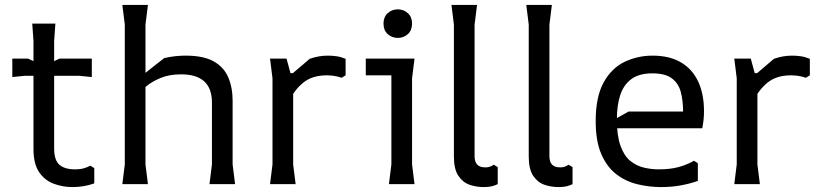

<svg xmlns="http://www.w3.org/2000/svg" viewBox="-20 -748 3342 780"><path d="M116 -143V-582L111 -652H205L200 -582V-145Q200 -97 221.5 -78.5Q243 -60 285 -60Q305 -60 319.5 -64Q334 -68 347 -75L363 -65V-3Q341 5 318.5 8.5Q296 12 275 12Q235 12 198.5 -1.5Q162 -15 139 -48.5Q116 -82 116 -143ZM30 -435V-510H94L158 -480L222 -510H353V-435L303 -440H80Z M831 0 841 -80V-331Q841 -389 809.5 -417.5Q778 -446 716 -446Q668 -446 633 -431.5Q598 -417 575 -398Q552 -379 539 -364V-427L647 -512Q673 -518 694.5 -520Q716 -522 734 -522Q806 -522 847.5 -499Q889 -476 907 -434.5Q925 -393 925 -339V-80L935 0ZM477 0 487 -80V-648L477 -728H581L571 -648V-80L581 0Z M1077 0 1087 -80V-430L1077 -510H1144L1160 -451H1171V-80L1181 0ZM1150 -329V-434L1238 -509Q1274 -522 1312 -522Q1329 -522 1347 -519.5Q1365 -517 1384 -509V-442L1368 -432Q1351 -438 1335.5 -440Q1320 -442 1307 -442Q1248 -442 1211 -411.5Q1174 -381 1150 -329Z M1596 -594Q1572 -594 1555 -609.5Q1538 -625 1538 -652Q1538 -679 1555 -694.5Q1572 -710 1596 -710Q1620 -710 1637 -694.5Q1654 -679 1654 -652Q1654 -625 1637 -609.5Q1620 -594 1596 -594ZM1560 0 1570 -80V-442H1466V-510H1664L1654 -430V-80L1664 0Z M2002 -69V0Q1992 5 1979 8.5Q1966 12 1945 12Q1915 12 1887.5 2.5Q1860 -7 1842 -34Q1824 -61 1824 -112V-648L1814 -728H1918L1908 -648V-113Q1908 -91 1918.5 -79.5Q1929 -68 1952 -68Q1963 -68 1971 -71Q1979 -74 1986 -79Z M2306 -69V0Q2296 5 2283 8.5Q2270 12 2249 12Q2219 12 2191.5 2.5Q2164 -7 2146 -34Q2128 -61 2128 -112V-648L2118 -728H2222L2212 -648V-113Q2212 -91 2222.5 -79.5Q2233 -68 2256 -68Q2267 -68 2275 -71Q2283 -74 2290 -79Z M2400 -256Q2400 -355 2432.5 -413.5Q2465 -472 2518 -497Q2571 -522 2631 -522Q2700 -522 2746.5 -494.5Q2793 -467 2816.5 -416.5Q2840 -366 2840 -296Q2840 -276 2838 -259Q2836 -242 2833 -227H2444V-245L2534 -295H2755Q2755 -340 2745.5 -375Q2736 -410 2709 -430Q2682 -450 2630 -450Q2576 -450 2544.5 -426.5Q2513 -403 2499.5 -361Q2486 -319 2486 -263Q2486 -196 2501 -155Q2516 -114 2541 -94Q2566 -74 2596 -67Q2626 -60 2656 -60Q2703 -60 2737.5 -69.5Q2772 -79 2799 -95L2815 -85V-13Q2784 -2 2746.5 5Q2709 12 2665 12Q2617 12 2569.5 0.5Q2522 -11 2484 -40Q2446 -69 2423 -121.5Q2400 -174 2400 -256Z M2963 0 2973 -80V-430L2963 -510H3030L3046 -451H3057V-80L3067 0ZM3036 -329V-434L3124 -509Q3160 -522 3198 -522Q3215 -522 3233 -519.5Q3251 -517 3270 -509V-442L3254 -432Q3237 -438 3221.5 -440Q3206 -442 3193 -442Q3134 -442 3097 -411.5Q3060 -381 3036 -329Z"/></svg>

Font: AR One Sans
Style: Regular
Weight: 400
Designer: Niteesh Yadav
Foundry: Niteesh Yadav
Version: Version 1.001;gftools[0.9.33]